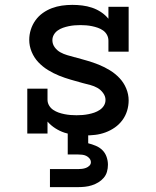

<svg xmlns="http://www.w3.org/2000/svg" viewBox="-20 -548 640 788"><path d="M327 8Q306 8 285 5.5Q264 3 244.5 -3.5Q225 -10 207 -21.5Q189 -33 175 -49V0H92V-184H175V-139Q175 -126 181.5 -115Q188 -104 198.5 -97Q209 -90 220.5 -86Q232 -82 244.5 -79.5Q257 -77 269.5 -76Q282 -75 294 -75Q307 -75 319 -76Q331 -77 343.5 -79.5Q356 -82 367.5 -86Q379 -90 389.5 -97Q400 -104 406.5 -114.5Q413 -125 413 -138Q413 -153 403 -166.5Q393 -180 379.5 -187.5Q366 -195 351 -199Q336 -203 320 -207Q295 -214 270.5 -221Q246 -228 222.5 -237.5Q199 -247 177 -260.5Q155 -274 137.5 -292.5Q120 -311 110 -335Q100 -359 100 -384Q100 -406 106.5 -426.5Q113 -447 125.5 -464.5Q138 -482 155.5 -494.5Q173 -507 193 -514.5Q213 -522 234 -525Q255 -528 277 -528Q297 -528 317.5 -525.5Q338 -523 357.5 -516.5Q377 -510 394.5 -498.5Q412 -487 425 -471V-520H508V-336H425V-381Q425 -394 419 -405Q413 -416 403 -423Q393 -430 381.5 -434Q370 -438 358 -440.5Q346 -443 334 -444Q322 -445 310 -445Q298 -445 286 -444Q274 -443 262 -440.5Q250 -438 238.5 -434Q227 -430 217 -423Q207 -416 201 -405.5Q195 -395 195 -383Q195 -367 204.5 -354Q214 -341 227.5 -333.5Q241 -326 256.5 -321.5Q272 -317 287 -313H288Q313 -306 337.5 -299Q362 -292 385.5 -282.5Q409 -273 431 -259.5Q453 -246 470.5 -227.5Q488 -209 498 -185Q508 -161 508 -136Q508 -114 501.5 -93Q495 -72 482 -54.5Q469 -37 451 -24.5Q433 -12 412.5 -4.5Q392 3 370.5 5.5Q349 8 327 8ZM185 220V146H300Q308 146 316.5 145Q325 144 333 141Q341 138 347 132Q353 126 353 118Q353 109 347 102Q341 95 333.5 91.5Q326 88 317.5 87Q309 86 300 86H258V-75H342V40Q358 44 373.5 50.5Q389 57 400.5 68.5Q412 80 417.5 96Q423 112 423 128Q423 143 419 157Q415 171 405.5 182Q396 193 383.5 200.5Q371 208 357 212.5Q343 217 328.5 218.5Q314 220 300 220Z"/></svg>

Font: Iosevka HT Medium Extended
Style: Regular
Weight: 500
Width: 7
Monospace: yes
Designer: Belleve Invis
Foundry: Belleve Invis
Version: Version 32.3.0; ttfautohint (v1.8.4)